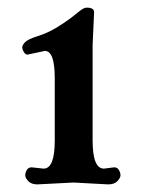

<svg xmlns="http://www.w3.org/2000/svg" viewBox="-20 -797 376 505"><path d="M173.3 -316.9 78.1 -312Q62.5 -312 54.4 -320.6Q46.4 -329.1 46.4 -335.9Q46.4 -342.8 50.5 -349.9Q54.7 -356.9 63 -356.9Q63 -356.9 94.7 -353.5Q124 -353.5 124 -427.2V-591.3Q124 -663.1 98.1 -663.1L52.2 -653.3Q46.9 -653.3 42.7 -660.2Q38.6 -667 38.6 -672.6Q38.6 -678.2 45.9 -686Q53.2 -693.8 78.9 -701.9Q104.5 -710 126.5 -723.1Q148.4 -736.3 164.1 -748L190.4 -768.6Q200.7 -776.9 208 -776.9Q227.5 -776.9 227.5 -765.1L223.6 -678.7V-427.2Q223.6 -353.5 253.4 -353.5L280.3 -356.9Q288.6 -356.9 292.7 -349.9Q296.9 -342.8 296.9 -335.9Q296.9 -329.1 288.8 -320.6Q280.8 -312 264.6 -312Z"/></svg>

Font: Stoke
Style: Regular
Weight: 400
Designer: Nicole Fally
Foundry: Nicole Fally
Version: Version 1.002